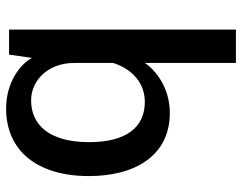

<svg xmlns="http://www.w3.org/2000/svg" viewBox="-104 -698 812 645"><g transform="rotate(90 302.5 -376.0)"><path d="M345 10C489 10 572 -97 572 -268C572 -425 502 -540 360 -540C274 -540 215 -491 192 -456V-762H80V0H164L175 -77C194 -40 255 10 345 10ZM318 -74C251 -74 192 -130 192 -219V-350C214 -417 262 -456 323 -456C407 -456 458 -395 458 -269C458 -130 396 -74 318 -74Z"/></g></svg>

Font: Cheyenne Sans Medium
Style: Regular
Weight: 500
Designer: The Public Sans project authors (U.S. Web Design System), Libre Franklin designed by Pablo Impallari and Rodrigo Fuenzal
Foundry: The Cheyenne Sans Project Authors
Version: Version 2.007